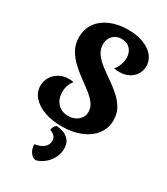

<svg xmlns="http://www.w3.org/2000/svg" viewBox="-267 -924 1191 1366"><g transform="rotate(30 329.0 -241.0)"><path d="M263 -629Q263 -587 287.5 -553Q312 -519 350 -490Q388 -461 431 -431.5Q474 -402 512 -368.5Q550 -335 574.5 -293.5Q599 -252 599 -197Q599 -131 561 -81Q523 -31 456 -3Q389 25 299 25Q218 25 156.5 2.5Q95 -20 60 -59.5Q25 -99 25 -151Q25 -191 45 -223.5Q65 -256 100 -275Q135 -294 178 -294Q188 -294 198 -293Q208 -292 217 -290Q182 -248 182 -191Q182 -133 215 -97.5Q248 -62 303 -62Q351 -62 383 -90Q415 -118 415 -159Q415 -196 391.5 -227Q368 -258 331 -286.5Q294 -315 252.5 -345Q211 -375 174 -410.5Q137 -446 113.5 -489Q90 -532 90 -588Q90 -654 125 -703.5Q160 -753 223.5 -780.5Q287 -808 370 -808Q440 -808 494 -787.5Q548 -767 578.5 -730.5Q609 -694 609 -646Q609 -609 590 -579Q571 -549 538 -532Q505 -515 463 -515Q450 -515 437.5 -516Q425 -517 417 -519Q435 -538 446.5 -567.5Q458 -597 458 -626Q458 -672 431.5 -700Q405 -728 362 -728Q318 -728 290.5 -700.5Q263 -673 263 -629ZM268 40Q330 44 363 73.5Q396 103 396 154Q396 212 358.5 260Q321 308 262 326Q233 323 214.5 296.5Q196 270 196 232Q245 224 270 202Q295 180 295 148Q295 104 243 87Q244 72 250 61.5Q256 51 268 40Z"/></g></svg>

Font: Merienda ExtraBold
Style: Regular
Weight: 800
Designer: Eduardo Rodriguez Tunni
Foundry: Eduardo Rodriguez Tunni
Version: Version 2.001